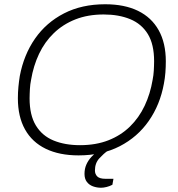

<svg xmlns="http://www.w3.org/2000/svg" viewBox="-20 -718 835 902"><path d="M349 12Q259 12 195 -19Q131 -50 97.5 -110Q64 -170 64 -256Q64 -284 66.5 -310Q69 -336 73 -361Q92 -461 144.5 -536.5Q197 -612 280.5 -655Q364 -698 474 -698Q565 -698 628.5 -667Q692 -636 725.5 -576Q759 -516 759 -430Q759 -403 757 -377Q755 -351 750 -325Q732 -226 679 -150Q626 -74 542.5 -31Q459 12 349 12ZM356 -36Q431 -36 489.5 -59Q548 -82 590.5 -123.5Q633 -165 659.5 -221Q686 -277 697 -343Q699 -354 700.5 -364.5Q702 -375 702.5 -386Q703 -397 703.5 -408Q704 -419 704 -430Q704 -510 674.5 -558Q645 -606 591.5 -628Q538 -650 467 -650Q393 -650 334.5 -627Q276 -604 233 -562.5Q190 -521 163.5 -465Q137 -409 126 -343Q124 -333 122.5 -322Q121 -311 120.5 -300Q120 -289 119.5 -278Q119 -267 119 -256Q119 -177 148.5 -128.5Q178 -80 231.5 -58Q285 -36 356 -36ZM455 164Q435 164 417 157.5Q399 151 388 136.5Q377 122 377 99Q377 75 385.5 55.5Q394 36 409.5 19Q425 2 445 -12H485L484 -8Q468 3 447 25.5Q426 48 426 83Q426 100 437 111Q448 122 476 122H513L508 150Q495 157 480.5 160.5Q466 164 455 164Z"/></svg>

Font: Archivo SemiBold Thin
Style: Italic
Weight: 250
Italic angle: -10°
Version: Version 2.001